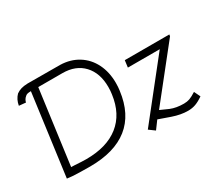

<svg xmlns="http://www.w3.org/2000/svg" viewBox="-120 -985 1500 1299"><g transform="rotate(-30 629.5 -335.0)"><path d="M140 5 93 0 178 -634Q159 -634 149 -631Q139 -628 132 -620Q125 -615 118.5 -604Q112 -593 111 -584L58 -589Q66 -635 95 -664Q113 -677 133.5 -683Q154 -689 184 -690L438 -689Q517 -687 577.5 -649.5Q638 -612 671 -546Q704 -480 704 -395Q704 -363 700 -336Q678 -164 569.5 -78Q461 8 270 8Q233 8 196.5 7Q160 6 140 5ZM642 -341Q646 -366 646 -397Q646 -506 586.5 -569.5Q527 -633 423 -633H235L157 -53L186 -52Q242 -48 273 -48Q434 -48 528.5 -123Q623 -198 642 -341ZM1075 -444H826L833 -498H1181L1179 -485L865 -90L930 -61Q974 -43 1033 -43Q1058 -43 1078 -50Q1098 -57 1131 -78L1154 -30Q1121 -7 1093.5 3Q1066 13 1033 13Q978 13 914 -9L823 -41L778 20L733 -13Z"/></g></svg>

Font: Bellota
Style: Italic
Weight: 400
Italic angle: -7.5°
Designer: Kemie Guaida
Foundry: Kemie Guaida
Version: Version 4.001